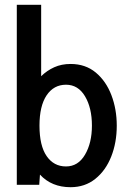

<svg xmlns="http://www.w3.org/2000/svg" viewBox="-20 -770 532 800"><path d="M274 10Q195 10 146.5 -42.5L143.5 0H50V-750H151.5V-452.5Q175.5 -476 206 -489.8Q236.5 -503.5 274 -503.5Q336 -503.5 379 -467.8Q422 -432 444.2 -373.5Q466.5 -315 466.5 -246.5Q466.5 -176 443.5 -117.8Q420.5 -59.5 377.2 -24.8Q334 10 274 10ZM255 -76.5Q305.5 -76.5 334.2 -125.5Q363 -174.5 363 -246.5Q363 -320.5 334.2 -368.8Q305.5 -417 255 -417Q204 -417 174.2 -372.8Q144.5 -328.5 144.5 -246.5Q144.5 -163 174.2 -119.8Q204 -76.5 255 -76.5Z"/></svg>

Font: Cabin Condensed Medium
Style: Regular
Weight: 500
Width: 3
Designer: Pablo Impallari
Foundry: Pablo Impallari. http://www.impallari.com Igino Marini. http://www.ikern.com
Version: Version 3.001; ttfautohint (v1.8.3)